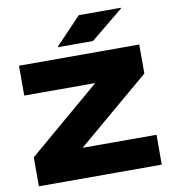

<svg xmlns="http://www.w3.org/2000/svg" viewBox="-91 -924 902 1004"><g transform="rotate(-10 360.0 -422.5)"><path d="M686.5 -158.5V0H34V-154L418 -480.5H41V-639H679.5V-485L294 -158.5ZM395 -845H618.5V-841.5L444.5 -699H258.5V-702Z"/></g></svg>

Font: Anek Latin Expanded ExtraBold
Style: Regular
Weight: 800
Width: 7
Designer: Yesha Goshar
Foundry: Ek Type
Version: Version 1.003